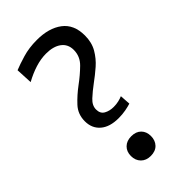

<svg xmlns="http://www.w3.org/2000/svg" viewBox="-234 -817 897 897"><g transform="rotate(-45 214.0 -369.0)"><path d="M216 -220Q157.5 -220 125.5 -247.5Q93.5 -275 93.5 -321.5Q93.5 -368.5 123.8 -401Q154 -433.5 193 -462.5Q230.5 -490 261.8 -520.8Q293 -551.5 293 -594Q293 -632 265 -652.8Q237 -673.5 189 -673.5Q154.5 -673.5 117.8 -662Q81 -650.5 44 -630L40 -712.5Q66.5 -723.5 109.2 -736.2Q152 -749 203.5 -749Q282.5 -749 330 -713.2Q377.5 -677.5 377.5 -605Q377.5 -559 357.8 -525Q338 -491 308.8 -465.5Q279.5 -440 250.5 -419Q218 -395 193.8 -372.5Q169.5 -350 169.5 -323.5Q169.5 -296 189.5 -284.8Q209.5 -273.5 236.5 -273.5Q254.5 -273.5 270 -277.2Q285.5 -281 295.5 -285.5L299 -233Q285.5 -228.5 263 -224.2Q240.5 -220 216 -220ZM197 11Q167 11 149 -7.2Q131 -25.5 131 -54.5Q131 -83.5 149 -101.2Q167 -119 197.5 -119Q228.5 -119 246 -101.2Q263.5 -83.5 263.5 -54.5Q263.5 -25.5 246 -7.2Q228.5 11 197 11Z"/></g></svg>

Font: Heraclito
Style: Regular
Weight: 400
Designer: Kostas Bartsokas (font) & Cristiano Sobral (main changes)
Foundry: Kostas Bartsokas (font) & Cristiano Sobral (main changes)
Version: Version 1.00;July 8, 2020;FontCreator 13.0.0.2655 64-bit